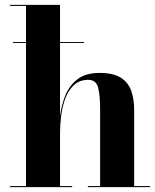

<svg xmlns="http://www.w3.org/2000/svg" viewBox="-20 -770 638 790"><path d="M33.5 -597H325.5V-593H33.5ZM21.5 -4.5H87V-745.5H21.5V-750H227V-291.5Q232 -335 248.2 -376Q264.5 -417 298.2 -443.5Q332 -470 390 -470Q446 -470 476.8 -450.5Q507.5 -431 519.8 -396.8Q532 -362.5 532 -319V-4.5H597.5V0H341.5V-4.5H392V-316.5Q392 -379.5 383.5 -410.5Q375 -441.5 343.5 -441.5Q307.5 -441.5 284.8 -420.5Q262 -399.5 249.2 -366Q236.5 -332.5 231.8 -294.8Q227 -257 227 -223V-4.5H277V0H21.5Z"/></svg>

Font: Bodoni* 36pt
Style: Bold
Weight: 700
Version: Version 2.3